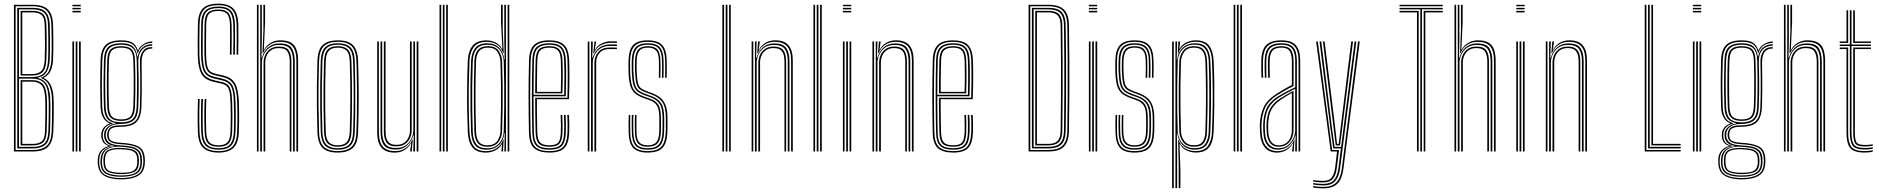

<svg xmlns="http://www.w3.org/2000/svg" viewBox="-20 -826 10249 1047"><path d="M56 0V-800H158.2Q192.2 -800 216.9 -790.2Q241.5 -780.5 255.1 -755.5Q268.8 -730.5 269.5 -684.5Q270.5 -649 270.8 -615Q271 -581 270.8 -551.1Q270.5 -521.2 269.2 -498.2Q267.5 -466.8 257 -441.5Q246.5 -416.2 218.8 -402.5V-400.8Q243.8 -388.2 256.2 -363Q268.8 -337.8 271.5 -301.2Q272.5 -288.2 272.9 -266.2Q273.2 -244.2 273.1 -217.5Q273 -190.8 272.4 -163.2Q271.8 -135.8 270.8 -111.8Q269 -68.5 255.6 -44.1Q242.2 -19.8 218.1 -9.9Q194 0 160 0ZM65.2 -8.2H160Q206.2 -8.2 232.6 -29.4Q259 -50.5 261.8 -111.8Q263 -139 263.6 -176.2Q264.2 -213.5 264 -247.8Q263.8 -282 262.2 -300.8Q259.2 -339.2 246.4 -364Q233.5 -388.8 204.5 -400.2V-402.8Q236 -414.8 247.1 -440.1Q258.2 -465.5 260 -498.5Q261.5 -520.8 261.8 -549.6Q262 -578.5 261.6 -612.6Q261.2 -646.8 260.5 -684.2Q259.8 -726.8 247.6 -750Q235.5 -773.2 212.9 -782.5Q190.2 -791.8 158.2 -791.8H65.2ZM74.2 -16.8V-783.2H158.2Q188.2 -783.2 208.6 -774.8Q229 -766.2 239.9 -744.8Q250.8 -723.2 251.5 -684.5Q252.5 -639.8 252.6 -605.9Q252.8 -572 252.4 -546Q252 -520 251 -498.5Q249.2 -462.8 235.8 -436.5Q222.2 -410.2 185.8 -402.5V-401Q219.5 -392.2 234.6 -367.8Q249.8 -343.2 253.2 -300.2Q254.5 -283.2 254.8 -249.8Q255 -216.2 254.5 -178.8Q254 -141.2 252.8 -112.2Q250.8 -56 227.1 -36.4Q203.5 -16.8 160 -16.8ZM83.5 -405.8H155.5Q194.5 -405.8 216.8 -424.6Q239 -443.5 242 -498.8Q243 -520 243.4 -547.1Q243.8 -574.2 243.5 -608.4Q243.2 -642.5 242.2 -684.5Q241.2 -739.2 219.5 -757.1Q197.8 -775 158.2 -775H83.5ZM92.5 -414V-766.8H158.2Q192.8 -766.8 212.5 -751.1Q232.2 -735.5 233.2 -684.2Q234.2 -640.5 234.4 -606.4Q234.5 -572.2 234.2 -545.9Q234 -519.5 232.8 -499Q230.2 -448.5 210.6 -431.2Q191 -414 155.5 -414ZM101.5 -422.2H155.2Q186.2 -422.2 203.8 -437.4Q221.2 -452.5 223.8 -499Q225.2 -530.5 225.4 -577.4Q225.5 -624.2 224 -684.2Q223 -731.8 205.5 -745.1Q188 -758.5 158.2 -758.5H101.5ZM83.5 -25H160Q200.2 -25 221.1 -43.1Q242 -61.2 243.8 -112Q244.8 -139.5 245.4 -176.6Q246 -213.8 245.9 -247.9Q245.8 -282 244 -299.8Q239.8 -356.8 217.4 -377Q195 -397.2 155.8 -397.2H83.5ZM92.5 -33.2V-389H155.8Q188.5 -389 209.6 -371.8Q230.8 -354.5 235 -299.2Q236.5 -281.5 236.6 -248.5Q236.8 -215.5 236.1 -178.6Q235.5 -141.8 234.5 -112Q233 -64 213.8 -48.6Q194.5 -33.2 160 -33.2ZM101.5 -41.5H160Q190.5 -41.5 207.4 -54.9Q224.2 -68.2 225.5 -111.8Q227 -158.2 227.4 -195.2Q227.8 -232.2 227.4 -258.5Q227 -284.8 226 -298.5Q221.8 -349.5 203.5 -365Q185.2 -380.5 155.8 -380.5H101.5Z M374.8 -791.8V-800H420.2V-791.8ZM374.8 -758.5V-766.8H420.2V-758.5ZM374.8 -775V-783.2H420.2V-775ZM411 0V-600H420.2V0ZM374.8 0V-600H383.8V0ZM392.8 0V-600H402V0Z M640.5 152.2Q583.2 152.2 549.1 132.6Q515 113 513.2 61.8Q513 55.8 513 51.1Q513 46.5 513.2 42Q514.5 13.5 531.5 -5.4Q548.5 -24.2 571.8 -28.8V-30.8Q548.2 -39.5 540.8 -53.6Q533.2 -67.8 532.5 -82Q532.5 -86 532.5 -88.4Q532.5 -90.8 532.5 -94.5Q533.5 -113.8 544.8 -129Q556 -144.2 577 -151.5V-154.2Q555 -163.5 542.4 -185Q529.8 -206.5 528.5 -243.5Q527.5 -276.8 527 -306Q526.5 -335.2 526.5 -364.1Q526.5 -393 527 -425.4Q527.5 -457.8 528.5 -497Q530.2 -555.2 556 -580.6Q581.8 -606 640.5 -606Q683 -606 703 -592.8Q723 -579.5 731.2 -552.2H733.2Q739.8 -567.5 752.8 -578.2Q765.8 -589 781.1 -594.6Q796.5 -600.2 810.2 -600V-592Q777 -591.5 757.1 -574.5Q737.2 -557.5 732 -535.8H730Q724 -568 704.5 -583Q685 -598 640.5 -598Q585.2 -598 562.2 -574.2Q539.2 -550.5 537.8 -497.2Q536.5 -451.2 535.9 -412.6Q535.2 -374 535.5 -334Q535.8 -294 537.5 -243.2Q539 -203.5 553.2 -181.9Q567.5 -160.2 594 -154.5V-151.5Q567.5 -145.5 554.6 -130.1Q541.8 -114.8 540.8 -94.5Q540.5 -91.8 540.5 -88.9Q540.5 -86 540.8 -82Q541.2 -65.5 550.9 -51.1Q560.5 -36.8 589 -30.5V-28.8Q560.8 -24.5 541.9 -7.1Q523 10.2 521.2 42Q521 47.5 520.9 51.2Q520.8 55 521 62Q522.8 111 554.8 128Q586.8 145 640.5 145Q694.5 145 726.8 128Q759 111 761.5 61.8Q761.8 55.5 761.8 51.4Q761.8 47.2 761.2 41.5Q759.2 -7.8 727.6 -22.4Q696 -37 641.5 -39.5Q613 -40.8 596.6 -46.1Q580.2 -51.5 573.1 -60.6Q566 -69.8 564.8 -82Q564.2 -86 564.1 -88.6Q564 -91.2 564.2 -94.5Q566.2 -118.2 581.4 -130.6Q596.5 -143 640.5 -142.8Q689.5 -142.5 715 -163.9Q740.5 -185.2 742.8 -242Q744.2 -286.2 744.6 -323.1Q745 -360 744.6 -399.5Q744.2 -439 743.2 -491.8Q743 -524.8 759 -547.2Q775 -569.8 810.2 -569.2V-561.2Q780 -561.5 765.8 -542Q751.5 -522.5 752 -481.5Q752.8 -437.5 753 -400Q753.2 -362.5 753.1 -324.8Q753 -287 751.2 -243Q748.8 -184.2 723.2 -159.8Q697.8 -135.2 640.5 -134.8Q611 -134.8 596.9 -129.6Q582.8 -124.5 578.1 -115.2Q573.5 -106 572.8 -93.2Q572.5 -91.2 572.6 -88.9Q572.8 -86.5 573 -83.8Q574 -71.8 580.5 -64.1Q587 -56.5 601.6 -52.5Q616.2 -48.5 641.5 -47.2Q701.5 -44.2 734.5 -27.5Q767.5 -10.8 769.8 42Q770.2 49 770.2 52.1Q770.2 55.2 769.8 61.8Q767.8 112.2 733.9 132.2Q700 152.2 640.5 152.2ZM640.5 130.8Q672.2 130.8 695.5 125.1Q718.8 119.5 731.8 104.8Q744.8 90 745.5 62Q745.8 55.8 745.6 51.9Q745.5 48 745 42Q744 13.5 731 -0.1Q718 -13.8 695.2 -18.8Q672.5 -23.8 641.8 -25.8Q592.2 -28.8 566 -13Q539.8 2.8 536.8 41.8Q536.2 47.2 536 51.6Q535.8 56 536 62.2Q537.8 105 566.1 117.9Q594.5 130.8 640.5 130.8ZM640.5 123.5Q598.2 123.5 572.1 112.6Q546 101.8 544.2 62.2Q544 57.5 544 52.2Q544 47 544.2 41.2Q546.2 1.8 573.1 -9.8Q600 -21.2 642.2 -19.2Q669.8 -18 690.8 -14Q711.8 -10 724.1 2.5Q736.5 15 737.2 42Q737.8 48.8 737.6 52.8Q737.5 56.8 737.2 62.5Q736 102 709.4 112.8Q682.8 123.5 640.5 123.5ZM640.5 116.2Q665.2 116.2 684.8 113Q704.2 109.8 715.9 98.2Q727.5 86.8 728.5 62.5Q728.8 56.5 728.6 52.1Q728.5 47.8 728.2 42Q727.5 17.5 716.1 6.6Q704.8 -4.2 685.5 -7.5Q666.2 -10.8 641.5 -12Q602.2 -14 577.9 -4Q553.5 6 552.5 42Q552.2 46.5 552.2 52.1Q552.2 57.8 552.5 62.5Q554.2 98.8 578.5 107.5Q602.8 116.2 640.5 116.2ZM640.5 138Q589.8 138 559.8 123.1Q529.8 108.2 528 62Q527.8 55.8 528 51.4Q528.2 47 528.5 42Q530.5 9.8 549.4 -7.5Q568.2 -24.8 604.2 -28.2V-30.2Q572 -36 560.6 -50Q549.2 -64 548 -82Q547.8 -86 547.8 -88.4Q547.8 -90.8 547.8 -94.5Q547.8 -115.8 565.5 -132.1Q583.2 -148.5 611.5 -152.8V-154.8Q578.5 -160.2 563.2 -181Q548 -201.8 546.8 -243.8Q545.2 -282.8 544.8 -321.5Q544.2 -360.2 544.8 -403.1Q545.2 -446 546.8 -496.8Q548.2 -550 570.9 -570.1Q593.5 -590.2 640.5 -590.2Q684.8 -590.2 704.2 -573.2Q723.8 -556.2 728.8 -517.2H730.8Q734.8 -538.2 745.1 -553.2Q755.5 -568.2 772.1 -576.5Q788.8 -584.8 810.2 -585V-577Q774 -576.8 753.5 -553Q733 -529.2 734.2 -487.8Q735.5 -439.8 736 -399.8Q736.5 -359.8 736.1 -322.1Q735.8 -284.5 734.2 -244.2Q732 -189.5 708.5 -169.8Q685 -150 640.5 -150Q611.5 -150.2 593.4 -142.9Q575.2 -135.5 566.6 -123.1Q558 -110.8 556.8 -95.8Q556.5 -91.8 556.4 -88.9Q556.2 -86 556.8 -82Q558.5 -61.8 576 -48.4Q593.5 -35 641.5 -33Q675.8 -31.5 700.5 -25.5Q725.2 -19.5 739.1 -3.9Q753 11.8 754 42Q754.2 47.8 754.4 51.2Q754.5 54.8 754 62Q752.2 107.5 721.8 122.8Q691.2 138 640.5 138ZM640.5 -159Q683.5 -159 703.5 -177.5Q723.5 -196 725.2 -244.2Q726.5 -280 727 -320.1Q727.5 -360.2 727.2 -404.5Q727 -448.8 725.5 -496.5Q724 -544.5 703.4 -563.4Q682.8 -582.2 640.5 -582.2Q596.5 -582.2 577 -563.4Q557.5 -544.5 555.8 -496.2Q553.5 -426.8 553.6 -365.1Q553.8 -303.5 555.8 -244.2Q557.8 -197 577.2 -178Q596.8 -159 640.5 -159ZM640.5 -166.8Q603.2 -166.8 584.9 -182.9Q566.5 -199 564.8 -244.2Q562.8 -301.5 562.8 -367.5Q562.8 -433.5 564.8 -496.2Q566.2 -541.5 584.1 -557.9Q602 -574.2 640.5 -574.2Q680.5 -574.2 697.6 -557.5Q714.8 -540.8 716.2 -496.2Q717.8 -451 718.1 -407.2Q718.5 -363.5 718 -322.8Q717.5 -282 716 -244.8Q714.5 -200 696.9 -183.4Q679.2 -166.8 640.5 -166.8ZM640.5 -174.8Q675.5 -174.8 690.4 -189.8Q705.2 -204.8 707 -245Q708.5 -281.5 709 -323.8Q709.5 -366 709.1 -410.1Q708.8 -454.2 707.2 -496Q705.8 -537.2 690.6 -551.8Q675.5 -566.2 640.5 -566.2Q606.5 -566.2 591 -551.8Q575.5 -537.2 574 -495.8Q572 -434.2 572 -368.9Q572 -303.5 574 -244.8Q575.5 -203.5 591.4 -189.1Q607.2 -174.8 640.5 -174.8Z M1172.2 6Q1117.2 6 1089 -19.1Q1060.8 -44.2 1059 -108.5Q1058 -140.5 1057.8 -169.6Q1057.5 -198.8 1058 -227.4Q1058.5 -256 1059.8 -286.2H1068.8Q1067.8 -256.5 1067.1 -229.1Q1066.5 -201.8 1066.8 -172.6Q1067 -143.5 1068 -108.8Q1070 -49 1095.4 -25.5Q1120.8 -2 1172.2 -2Q1222.8 -2 1247.2 -26.2Q1271.8 -50.5 1273.2 -108.8Q1274.2 -136.8 1274.6 -158.8Q1275 -180.8 1274.8 -205.2Q1274.5 -229.8 1273.5 -265.2Q1271.8 -334.5 1254.9 -364.9Q1238 -395.2 1196.2 -405.2L1152.2 -415.8Q1132 -420.8 1119.8 -430.4Q1107.5 -440 1101.5 -463.1Q1095.5 -486.2 1094.5 -531.2Q1094 -560 1094.6 -605.6Q1095.2 -651.2 1095.5 -691.8Q1095.8 -739.2 1113.5 -756.8Q1131.2 -774.2 1171.2 -774.2Q1209 -774.2 1225.2 -755.6Q1241.5 -737 1243 -690.8Q1243.8 -665.5 1243.6 -621.5Q1243.5 -577.5 1242.8 -528.2H1233.5Q1234.5 -578.8 1234.6 -622Q1234.8 -665.2 1234 -690.5Q1232.8 -733.8 1218.4 -750Q1204 -766.2 1171.2 -766.2Q1134 -766.2 1119.5 -750Q1105 -733.8 1104.5 -691.5Q1104.2 -645.5 1103.6 -604Q1103 -562.5 1103.8 -531.5Q1104.8 -489.8 1109.5 -468.2Q1114.2 -446.8 1125 -437.8Q1135.8 -428.8 1154.2 -424.2L1198.5 -414Q1245 -403 1262.9 -369.1Q1280.8 -335.2 1282.8 -265.5Q1283.5 -235.8 1283.8 -213.1Q1284 -190.5 1283.9 -166.5Q1283.8 -142.5 1282.5 -108.2Q1280.5 -45 1253.1 -19.5Q1225.8 6 1172.2 6ZM1172.2 -9.8Q1125.2 -9.8 1102 -31.4Q1078.8 -53 1077.2 -108.8Q1076.2 -141.8 1076 -171.4Q1075.8 -201 1076.2 -229.4Q1076.8 -257.8 1077.8 -286.2H1087Q1086 -259 1085.4 -232.5Q1084.8 -206 1085 -176.2Q1085.2 -146.5 1086.2 -109Q1088 -58.8 1107.9 -38.2Q1127.8 -17.8 1172.2 -17.8Q1215.5 -17.8 1234.5 -38.8Q1253.5 -59.8 1255.2 -109.2Q1256.2 -138.5 1256.5 -160.4Q1256.8 -182.2 1256.5 -206.1Q1256.2 -230 1255.2 -264.5Q1254.2 -309.2 1247.8 -334Q1241.2 -358.8 1227.8 -370.5Q1214.2 -382.2 1192 -387.5L1147.8 -398Q1121.2 -404.2 1106 -417.8Q1090.8 -431.2 1084.1 -458.1Q1077.5 -485 1076.5 -530.8Q1076 -550 1076.1 -579.1Q1076.2 -608.2 1076.6 -638.8Q1077 -669.2 1077.2 -692.2Q1077.5 -747.8 1100.5 -769Q1123.5 -790.2 1171.2 -790.2Q1217.8 -790.2 1238.6 -768Q1259.5 -745.8 1261.2 -691.2Q1262 -666.8 1261.9 -622.1Q1261.8 -577.5 1260.8 -528.2H1251.8Q1252.8 -575.8 1252.9 -620.8Q1253 -665.8 1252.2 -691Q1250.5 -741 1232.2 -761.6Q1214 -782.2 1171.2 -782.2Q1126 -782.2 1106.4 -762.4Q1086.8 -742.5 1086.2 -692Q1086 -654.8 1085.4 -608.5Q1084.8 -562.2 1085.5 -531Q1086.5 -485 1092.9 -460Q1099.2 -435 1113 -423.6Q1126.8 -412.2 1149.8 -406.8L1194 -396.5Q1233.5 -387 1248.1 -358.6Q1262.8 -330.2 1264.5 -265Q1265.2 -234 1265.5 -210.5Q1265.8 -187 1265.5 -163.6Q1265.2 -140.2 1264.2 -108.8Q1262.5 -55.2 1241.1 -32.5Q1219.8 -9.8 1172.2 -9.8ZM1172.2 -25.8Q1132 -25.8 1114.4 -44.2Q1096.8 -62.8 1095.5 -109.5Q1094.5 -144.5 1094.2 -173.4Q1094 -202.2 1094.5 -229.5Q1095 -256.8 1096 -286.2H1105Q1104 -255.5 1103.5 -228.5Q1103 -201.5 1103.2 -173.1Q1103.5 -144.8 1104.5 -109.8Q1105.8 -67.2 1121 -50.5Q1136.2 -33.8 1172.2 -33.8Q1206.2 -33.8 1221 -50.6Q1235.8 -67.5 1237 -110Q1238 -140.2 1238.2 -161.9Q1238.5 -183.5 1238.4 -206.5Q1238.2 -229.5 1237.2 -264.2Q1236.2 -306 1231 -327.2Q1225.8 -348.5 1215.4 -357.2Q1205 -366 1187.8 -370L1143.2 -380.2Q1112.8 -387.5 1094.5 -403.5Q1076.2 -419.5 1067.9 -449.9Q1059.5 -480.2 1058.2 -530.2Q1057.5 -563 1058.1 -607.8Q1058.8 -652.5 1059.2 -693Q1059.8 -751.2 1084.8 -778.6Q1109.8 -806 1171.2 -806Q1224.8 -806 1251.1 -780.5Q1277.5 -755 1279.5 -692Q1280 -668.8 1280 -623.8Q1280 -578.8 1279 -528.2H1270Q1271 -577 1271 -621.9Q1271 -666.8 1270.2 -691.5Q1268.8 -750.5 1244.8 -774.2Q1220.8 -798 1171.2 -798Q1116 -798 1092.5 -773.8Q1069 -749.5 1068.2 -692.5Q1068 -649 1067.2 -607Q1066.5 -565 1067.2 -530.2Q1068.5 -482.2 1076.1 -453.8Q1083.8 -425.2 1100.5 -410.6Q1117.2 -396 1145.5 -389L1190 -378.8Q1209.2 -374.2 1221.2 -364.4Q1233.2 -354.5 1239.2 -331.5Q1245.2 -308.5 1246.2 -264.2Q1247 -231.8 1247.2 -208.9Q1247.5 -186 1247.2 -163.6Q1247 -141.2 1246 -109.8Q1244.5 -63.8 1227.8 -44.8Q1211 -25.8 1172.2 -25.8Z M1596.2 0V-492.8Q1596.2 -526.8 1588.5 -550.1Q1580.8 -573.5 1561.2 -585.6Q1541.8 -597.8 1506.8 -597.8Q1474.8 -597.8 1450.6 -581.6Q1426.5 -565.5 1414.2 -535.8H1411.5L1416.2 -660.8V-800H1425.5V-705L1418.8 -555H1420.5Q1432.8 -578.5 1456.1 -592.4Q1479.5 -606.2 1508.8 -606.2Q1546.5 -606.2 1567.5 -593.1Q1588.5 -580 1597 -555Q1605.5 -530 1605.5 -494V0ZM1381 0V-800H1390V0ZM1417.2 0V-485.2Q1417.2 -505.8 1426 -525.8Q1434.8 -545.8 1453.2 -558.9Q1471.8 -572 1501.2 -572Q1541 -572 1555 -550.9Q1569 -529.8 1569 -490.5V0H1560V-490Q1560 -524.2 1548 -544Q1536 -563.8 1500.2 -563.8Q1474.5 -563.8 1458.2 -552.1Q1442 -540.5 1434.2 -522.6Q1426.5 -504.8 1426.5 -485.5V0ZM1399 0V-800H1407.8V-605.2L1405.8 -512.2H1408.5Q1418 -547.2 1442.9 -568.4Q1467.8 -589.5 1505 -589.2Q1554.8 -589.2 1571 -563.2Q1587.2 -537.2 1587.2 -492.5V0H1578V-491.8Q1578 -534.8 1562.4 -557.9Q1546.8 -581 1502.5 -581Q1470.2 -581 1449.4 -565.5Q1428.5 -550 1418.4 -527.6Q1408.2 -505.2 1408.2 -484.5V0Z M1821.8 6Q1764.5 6 1738.6 -20.2Q1712.8 -46.5 1711 -105.5Q1708.8 -172.2 1708 -235.8Q1707.2 -299.2 1708 -363.2Q1708.8 -427.2 1711 -494.8Q1713.2 -557.2 1740.9 -581.6Q1768.5 -606 1821.8 -606Q1879.8 -606 1905.1 -579.5Q1930.5 -553 1932.8 -493.8Q1936 -394.2 1936.1 -300Q1936.2 -205.8 1932.8 -104.8Q1930.5 -42.8 1903 -18.4Q1875.5 6 1821.8 6ZM1821.8 -2Q1869.5 -2 1895.5 -23.9Q1921.5 -45.8 1923.5 -104.8Q1927 -206 1927 -298.9Q1927 -391.8 1923.5 -493.2Q1922 -547.5 1899 -572.8Q1876 -598 1821.8 -598Q1771 -598 1746.4 -574.2Q1721.8 -550.5 1719.8 -492.2Q1717.8 -432.2 1717 -369.8Q1716.2 -307.2 1717 -241.4Q1717.8 -175.5 1720 -105Q1721.8 -46.5 1747.5 -24.2Q1773.2 -2 1821.8 -2ZM1821.8 -9.8Q1774 -9.8 1752.4 -32.6Q1730.8 -55.5 1729 -107.5Q1727 -167.2 1726.2 -230.9Q1725.5 -294.5 1726.1 -360.2Q1726.8 -426 1729 -492.5Q1730.8 -546.5 1753.2 -568.4Q1775.8 -590.2 1821.8 -590.2Q1866.5 -590.2 1889.6 -569.1Q1912.8 -548 1914.5 -494.2Q1916.5 -429.5 1917.2 -366.1Q1918 -302.8 1917.4 -238.5Q1916.8 -174.2 1914.5 -107Q1913 -53.5 1890.5 -31.6Q1868 -9.8 1821.8 -9.8ZM1821.8 -17.8Q1863.2 -17.8 1883.6 -37.8Q1904 -57.8 1905.5 -107.2Q1908.5 -195.2 1908.8 -292.2Q1909 -389.2 1905.5 -492Q1904 -542.2 1883.5 -562.2Q1863 -582.2 1821.8 -582.2Q1780.2 -582.2 1760 -562Q1739.8 -541.8 1738 -492.2Q1736.2 -434 1735.4 -371.5Q1734.5 -309 1735.1 -242.9Q1735.8 -176.8 1738 -107.2Q1739.8 -56.8 1760.6 -37.2Q1781.5 -17.8 1821.8 -17.8ZM1821.8 -25.8Q1786.5 -25.8 1767.5 -43.2Q1748.5 -60.8 1747 -107.5Q1745 -172.5 1744.2 -235.6Q1743.5 -298.8 1744.2 -362.4Q1745 -426 1747 -491.8Q1748.5 -536.8 1766.5 -555.5Q1784.5 -574.2 1821.8 -574.2Q1857.2 -574.2 1876.1 -556.6Q1895 -539 1896.5 -492Q1899.5 -397.2 1899.6 -300.5Q1899.8 -203.8 1896.5 -107.8Q1895 -62.2 1876.8 -44Q1858.5 -25.8 1821.8 -25.8ZM1821.8 -33.8Q1855.2 -33.8 1870.6 -51Q1886 -68.2 1887.2 -108Q1890.2 -199 1890.5 -293.6Q1890.8 -388.2 1887.2 -491.8Q1886 -534 1869.8 -550.1Q1853.5 -566.2 1821.8 -566.2Q1788.2 -566.2 1772.9 -548.8Q1757.5 -531.2 1756.2 -491.2Q1754.2 -426.5 1753.5 -364.4Q1752.8 -302.2 1753.5 -239.1Q1754.2 -176 1756.2 -107.8Q1757.5 -65.8 1773.9 -49.8Q1790.2 -33.8 1821.8 -33.8Z M2133.5 6.2Q2109 6.2 2091.9 0.1Q2074.8 -6 2064 -16.8Q2053.2 -27.5 2047.2 -41.8Q2041.2 -56 2039.1 -72.4Q2037 -88.8 2037 -106V-600H2046V-107.2Q2046 -86.8 2049.4 -67.8Q2052.8 -48.8 2062.1 -34Q2071.5 -19.2 2089.2 -10.8Q2107 -2.2 2135.5 -2.2Q2167.8 -2.2 2191.8 -18.6Q2215.8 -35 2228.2 -64.2H2231.2L2225.8 -9.2V0H2216.5V-5.2L2223 -45H2221Q2208.2 -21.2 2185.5 -7.5Q2162.8 6.2 2133.5 6.2ZM2252.2 0V-600H2261.5V0ZM2141 -28Q2119.8 -28 2106.4 -34.2Q2093 -40.5 2085.9 -51.6Q2078.8 -62.8 2076 -77.6Q2073.2 -92.5 2073.2 -109.5V-600H2082.5V-110Q2082.5 -88.5 2087.1 -71.9Q2091.8 -55.2 2104.5 -45.8Q2117.2 -36.2 2142 -36.2Q2167.8 -36.2 2184 -47.9Q2200.2 -59.5 2207.9 -77.5Q2215.5 -95.5 2215.5 -114.5V-600H2225V-114.8Q2225 -94.2 2216.2 -74.1Q2207.5 -54 2189 -41Q2170.5 -28 2141 -28ZM2137.2 -10.8Q2091 -10.8 2073 -35.2Q2055 -59.8 2055 -107.5V-600H2064.2V-108.2Q2064.2 -65 2080.4 -42Q2096.5 -19 2139.8 -19Q2172.2 -19 2193.1 -34.2Q2214 -49.5 2224 -71.9Q2234 -94.2 2234 -115.5V-600H2243.2V0H2234V-22.2L2236.8 -87.8H2233.8Q2225.5 -56.5 2200.6 -33.5Q2175.8 -10.5 2137.2 -10.8Z M2413 0V-800H2422.2V0ZM2376.8 0V-800H2385.8V0ZM2394.8 0V-800H2404V0Z M2757.2 0H2748.2V-800H2757.2ZM2739 0H2730.5L2732.2 -100.2H2730Q2726.2 -59.2 2700.2 -34.5Q2674.2 -9.8 2632.2 -9.8Q2590.2 -9.8 2570.5 -34.5Q2550.8 -59.2 2548.8 -107.5Q2546.5 -170 2545.6 -232.2Q2544.8 -294.5 2545.5 -359Q2546.2 -423.5 2548.8 -492.5Q2550.8 -536.8 2571 -563.4Q2591.2 -590 2637.5 -590Q2677.8 -590 2701.8 -565.5Q2725.8 -541 2729.5 -502H2731.8L2730 -609.8V-800H2739ZM2635.8 -17.5Q2667.2 -17.5 2687.1 -31.5Q2707 -45.5 2716.6 -66.6Q2726.2 -87.8 2726.8 -109.8Q2728.8 -174.5 2729.5 -238Q2730.2 -301.5 2729.6 -364.5Q2729 -427.5 2726.8 -490.5Q2726 -512 2717.1 -533.1Q2708.2 -554.2 2689.2 -568.1Q2670.2 -582 2638.8 -582Q2596.5 -582 2577.9 -557.6Q2559.2 -533.2 2558 -492.5Q2555.8 -423 2555 -361Q2554.2 -299 2555 -237.4Q2555.8 -175.8 2558 -107.2Q2559.2 -65.5 2576.5 -41.5Q2593.8 -17.5 2635.8 -17.5ZM2637.5 -25.8Q2600.2 -25.8 2584.1 -47.5Q2568 -69.2 2566.8 -107.8Q2564.8 -177.2 2564.1 -241.6Q2563.5 -306 2564.2 -368.1Q2565 -430.2 2566.8 -492.5Q2568 -531.2 2585.6 -552.8Q2603.2 -574.2 2640 -574.2Q2683 -574.2 2700.1 -547.6Q2717.2 -521 2718 -490.8Q2720.2 -427.5 2721 -365.5Q2721.8 -303.5 2721 -240.1Q2720.2 -176.8 2718 -110Q2717.2 -77.8 2698.2 -51.8Q2679.2 -25.8 2637.5 -25.8ZM2637.8 -33.8Q2675.2 -33.8 2691.6 -57.2Q2708 -80.8 2709 -110Q2711.2 -177.5 2711.9 -241.4Q2712.5 -305.2 2711.8 -367.2Q2711 -429.2 2709 -490.5Q2708 -518.8 2693 -542.5Q2678 -566.2 2640.2 -566.2Q2607.5 -566.2 2592.2 -546.4Q2577 -526.5 2576 -492Q2572.8 -396.8 2572.8 -303.6Q2572.8 -210.5 2576 -108Q2577 -72.8 2591.1 -53.2Q2605.2 -33.8 2637.8 -33.8ZM2629 6.2Q2579.2 6.2 2556.2 -22.6Q2533.2 -51.5 2530.8 -107.2Q2528.5 -168.8 2527.5 -231.4Q2526.5 -294 2527.4 -359Q2528.2 -424 2530.8 -492.2Q2533 -547.5 2557.2 -576.6Q2581.5 -605.8 2632.2 -605.8Q2659.5 -605.8 2682.5 -594.2Q2705.5 -582.8 2717.2 -559.8H2719.5L2712 -706V-800H2721.5V-664.5L2726.8 -537.8H2723.2Q2713 -568 2689.5 -582.9Q2666 -597.8 2634.5 -597.8Q2583.8 -597.8 2562.8 -568.1Q2541.8 -538.5 2540 -492.8Q2537.5 -427.2 2536.5 -364.1Q2535.5 -301 2536.4 -237.4Q2537.2 -173.8 2540 -107.2Q2542 -57.5 2562.4 -29.6Q2582.8 -1.8 2630.5 -1.8Q2665.8 -1.8 2690.8 -19.8Q2715.8 -37.8 2724.2 -65.5H2726.5L2723 0H2714.5L2714.8 -5.8L2717.5 -38.5H2715.8Q2704 -17.8 2681 -5.8Q2658 6.2 2629 6.2Z M2976.5 6Q2919.8 6 2892.9 -18Q2866 -42 2864.5 -101.2Q2863.5 -146.5 2862.9 -196.4Q2862.2 -246.2 2862.2 -297.8Q2862.2 -349.2 2862.9 -400Q2863.5 -450.8 2864.8 -497.5Q2866.2 -554 2891.5 -580Q2916.8 -606 2976 -606Q3029.2 -606 3055.2 -582Q3081.2 -558 3083.5 -498.8Q3084.2 -485.5 3084.6 -464.1Q3085 -442.8 3085.1 -414.9Q3085.2 -387 3084.6 -354.1Q3084 -321.2 3082.8 -285.2H2907.8Q2907.8 -251.5 2908 -221.1Q2908.2 -190.8 2908.8 -162Q2909.2 -133.2 2910 -103.8Q2911 -64.5 2925.1 -49.1Q2939.2 -33.8 2976.5 -33.8Q3010.8 -33.8 3023.6 -48Q3036.5 -62.2 3038.2 -103.5Q3039 -121 3038.8 -146Q3038.5 -171 3037.2 -199.2H3046.2Q3047.5 -170 3047.8 -145.6Q3048 -121.2 3047.2 -103Q3045.5 -58 3030 -41.9Q3014.5 -25.8 2976.5 -25.8Q2935 -25.8 2918.4 -42.8Q2901.8 -59.8 2900.8 -103Q2900.2 -129 2899.6 -161.1Q2899 -193.2 2898.8 -227.5Q2898.5 -261.8 2898.5 -293.2H3074Q3075.2 -328.2 3075.6 -359.8Q3076 -391.2 3075.9 -417.9Q3075.8 -444.5 3075.4 -465Q3075 -485.5 3074.5 -498.8Q3072.2 -556.2 3047.2 -577.1Q3022.2 -598 2976 -598Q2920.2 -598 2897.8 -573.5Q2875.2 -549 2873.8 -497Q2872.5 -450 2871.9 -399.6Q2871.2 -349.2 2871.2 -298.1Q2871.2 -247 2871.9 -197.2Q2872.5 -147.5 2873.5 -101.8Q2875 -46.2 2899.4 -24.1Q2923.8 -2 2976.5 -2Q3028 -2 3050 -24Q3072 -46 3074.5 -101.8Q3075 -113 3075.1 -128.6Q3075.2 -144.2 3074.9 -162.4Q3074.5 -180.5 3073.5 -199.2H3082.8Q3084 -173.8 3084.4 -147.6Q3084.8 -121.5 3083.8 -101.2Q3081.2 -42.5 3057 -18.2Q3032.8 6 2976.5 6ZM2976.5 -9.8Q2926.5 -9.8 2905.2 -30.5Q2884 -51.2 2882.8 -102Q2881.5 -149.8 2881 -200.9Q2880.5 -252 2880.5 -303.6Q2880.5 -355.2 2881.1 -404.2Q2881.8 -453.2 2882.8 -496.2Q2884 -548.5 2906.1 -569.4Q2928.2 -590.2 2976 -590.2Q3020 -590.2 3041.6 -570.4Q3063.2 -550.5 3065.5 -497.8Q3066.2 -483.8 3066.8 -455.2Q3067.2 -426.8 3067 -387.2Q3066.8 -347.8 3065 -301.2H2889.5Q2889.5 -244 2890 -199.4Q2890.5 -154.8 2891.5 -102.8Q2892.2 -56.5 2910.8 -37.1Q2929.2 -17.8 2976.5 -17.8Q3019.5 -17.8 3036.9 -36Q3054.2 -54.2 3056.2 -102.5Q3057 -120 3056.9 -145.2Q3056.8 -170.5 3055.2 -199.2H3064.5Q3065.8 -172.5 3066 -146.8Q3066.2 -121 3065.5 -102.2Q3063 -49.8 3043.5 -29.8Q3024 -9.8 2976.5 -9.8ZM2889.5 -309H3056.2Q3057.5 -349.8 3057.8 -387.5Q3058 -425.2 3057.5 -454.2Q3057 -483.2 3056.2 -497.2Q3054.5 -545 3035.9 -563.6Q3017.2 -582.2 2976 -582.2Q2932.5 -582.2 2912.8 -563.4Q2893 -544.5 2891.8 -496Q2890.8 -459.5 2890.2 -410Q2889.8 -360.5 2889.5 -309ZM2898.5 -317Q2898.8 -344.8 2898.9 -373.8Q2899 -402.8 2899.6 -433.2Q2900.2 -463.8 2900.8 -495.8Q2902 -539.8 2919 -557Q2936 -574.2 2976 -574.2Q3012.8 -574.2 3029.1 -557.6Q3045.5 -541 3047.2 -497Q3047.8 -484.2 3048.2 -458.2Q3048.8 -432.2 3048.6 -396.2Q3048.5 -360.2 3047 -317ZM2908 -325H3038.2Q3039.5 -363.8 3039.6 -398.2Q3039.8 -432.8 3039.2 -458.5Q3038.8 -484.2 3038.2 -496.8Q3036.5 -537 3022.2 -551.6Q3008 -566.2 2976 -566.2Q2940 -566.2 2925.5 -550.8Q2911 -535.2 2910 -495.5Q2909.5 -468.5 2909 -441.6Q2908.5 -414.8 2908.2 -386.2Q2908 -357.8 2908 -325Z M3203 0V-600H3212.2V-577.8L3209.5 -512.2H3212.5Q3222.2 -545.5 3246.9 -564.8Q3271.5 -584 3309.5 -584Q3318.8 -584 3328 -583.9Q3337.2 -583.8 3344.2 -583.5V-575.2Q3337 -575.5 3327.4 -575.6Q3317.8 -575.8 3308.5 -575.8Q3275 -575.8 3253.8 -561.6Q3232.5 -547.5 3222.5 -526.4Q3212.5 -505.2 3212.5 -484.5V0ZM3185 0V-600H3194V0ZM3221.5 0V-485.2Q3221.5 -516.5 3241.8 -541.6Q3262 -566.8 3305.8 -566.8Q3315.2 -566.8 3325.1 -566.8Q3335 -566.8 3344.2 -566.8V-558.5Q3335 -558.5 3325.1 -558.5Q3315.2 -558.5 3305.8 -558.5Q3266.5 -558.5 3248.8 -536.5Q3231 -514.5 3231 -485.5V0ZM3215.2 -535.8 3221 -590.8V-600H3230.5V-595.5L3223.2 -555H3225Q3236.8 -577.5 3261 -589.1Q3285.2 -600.8 3312.2 -600.8Q3319.2 -600.8 3327 -600.6Q3334.8 -600.5 3344.2 -600.2V-592Q3335.8 -592.2 3328 -592.4Q3320.2 -592.5 3312.8 -592.5Q3280.5 -592.5 3255.6 -579Q3230.8 -565.5 3218.2 -535.8Z M3511.2 6Q3458 6 3433.9 -18.8Q3409.8 -43.5 3408.2 -101.2Q3407.8 -125.2 3407.5 -149.1Q3407.2 -173 3408.5 -199.2H3417Q3416 -173 3416.1 -148Q3416.2 -123 3416.8 -101.8Q3418 -48.2 3440 -25.1Q3462 -2 3511.2 -2Q3563.5 -2 3585.6 -25.6Q3607.8 -49.2 3610 -100.5Q3611 -115 3611.1 -127.8Q3611.2 -140.5 3611.1 -153.5Q3611 -166.5 3611 -181.5Q3611 -239.5 3592.5 -267.6Q3574 -295.8 3534 -310.2L3501 -322.5Q3480 -330 3468 -339.5Q3456 -349 3450.4 -370.2Q3444.8 -391.5 3443 -434.2Q3442.5 -450.2 3442.5 -464.5Q3442.5 -478.8 3443 -496.8Q3444.8 -538.2 3460.6 -556.2Q3476.5 -574.2 3512.5 -574.2Q3548.5 -574.2 3564.4 -556.5Q3580.2 -538.8 3581.2 -497.5Q3581.8 -480.2 3581.9 -456.5Q3582 -432.8 3581 -402H3572.5Q3573.8 -431 3573.5 -454.5Q3573.2 -478 3572.8 -497Q3572 -535 3557.6 -550.6Q3543.2 -566.2 3512.5 -566.2Q3481.2 -566.2 3467.2 -550.1Q3453.2 -534 3452 -496.8Q3451.5 -478.8 3451.4 -466.1Q3451.2 -453.5 3452 -434.2Q3453.5 -396 3458 -376.1Q3462.5 -356.2 3473.2 -346.9Q3484 -337.5 3503.8 -330L3536.2 -318Q3562.2 -308.2 3580.9 -293.1Q3599.5 -278 3609.6 -251.6Q3619.8 -225.2 3619.8 -181.5Q3619.8 -166.5 3619.9 -153.4Q3620 -140.2 3619.9 -127.5Q3619.8 -114.8 3619 -100.2Q3616.5 -46.2 3593 -20.1Q3569.5 6 3511.2 6ZM3511.2 -9.8Q3465 -9.8 3445.8 -32Q3426.5 -54.2 3425.5 -102Q3425 -125.2 3424.6 -147.9Q3424.2 -170.5 3425.5 -199.2H3434.2Q3432.8 -169.5 3433.2 -144.9Q3433.8 -120.2 3434 -102.2Q3435 -57 3452.9 -37.4Q3470.8 -17.8 3511.2 -17.8Q3555.2 -17.8 3572.8 -38.5Q3590.2 -59.2 3592.2 -101Q3593.2 -122.8 3593.1 -140.6Q3593 -158.5 3593 -181.5Q3593 -235.2 3577.2 -259.1Q3561.5 -283 3529 -294.8L3495.5 -306.8Q3469.8 -316.2 3455 -328.5Q3440.2 -340.8 3433.6 -365Q3427 -389.2 3425.2 -434Q3424.5 -454 3424.8 -466.8Q3425 -479.5 3425.2 -497Q3426.5 -545.8 3446.1 -568Q3465.8 -590.2 3512.5 -590.2Q3557.5 -590.2 3577.2 -568.9Q3597 -547.5 3598.2 -498Q3598.8 -477.2 3599 -455Q3599.2 -432.8 3598.2 -402H3589.5Q3590.8 -435 3590.5 -457.4Q3590.2 -479.8 3589.8 -498Q3588.8 -543.2 3570.8 -562.8Q3552.8 -582.2 3512.5 -582.2Q3471 -582.2 3453.1 -562Q3435.2 -541.8 3434.2 -497Q3433.8 -479 3433.6 -466.5Q3433.5 -454 3434.2 -434Q3436 -389 3442.5 -366.2Q3449 -343.5 3462.4 -333.1Q3475.8 -322.8 3498 -314.5L3531.5 -302.2Q3567 -289.5 3584.5 -264Q3602 -238.5 3602 -181.5Q3602 -158.8 3602.1 -140.6Q3602.2 -122.5 3601.2 -100.8Q3598.8 -54.2 3579.2 -32Q3559.8 -9.8 3511.2 -9.8ZM3511.2 -25.8Q3476.5 -25.8 3460 -43.1Q3443.5 -60.5 3442.5 -102.8Q3442.2 -122.8 3441.9 -147.4Q3441.5 -172 3442.8 -199.2H3451.2Q3450.2 -176.2 3450.4 -151.2Q3450.5 -126.2 3451 -103.2Q3451.8 -66 3465.9 -49.9Q3480 -33.8 3511.2 -33.8Q3545.8 -33.8 3559.2 -50.9Q3572.8 -68 3574.5 -101.5Q3575.8 -122.8 3575.5 -140.9Q3575.2 -159 3575.2 -181.5Q3575.2 -230 3562.5 -250Q3549.8 -270 3523.8 -279.2L3489.8 -291.5Q3461 -301.8 3443.4 -316.2Q3425.8 -330.8 3417.2 -358.1Q3408.8 -385.5 3407.5 -433.8Q3406.8 -455 3407 -469.8Q3407.2 -484.5 3407.5 -497.2Q3408.8 -554.5 3432.6 -580.2Q3456.5 -606 3512.5 -606Q3566 -606 3590 -581.2Q3614 -556.5 3615.5 -498.8Q3616 -479.2 3616.2 -453.5Q3616.5 -427.8 3615.2 -402H3606.8Q3607.8 -428.2 3607.6 -452.8Q3607.5 -477.2 3607 -498.2Q3605.5 -551.5 3583.6 -574.8Q3561.8 -598 3512.5 -598Q3461 -598 3439.4 -574Q3417.8 -550 3416.2 -497.2Q3416 -478.2 3415.9 -465.8Q3415.8 -453.2 3416.2 -433.8Q3418 -387.2 3425.5 -361.6Q3433 -336 3449.1 -322.5Q3465.2 -309 3492.5 -299.2L3526.2 -287Q3558.8 -275.5 3571.5 -252.4Q3584.2 -229.2 3584.2 -181.5Q3584.2 -168.5 3584.4 -155.6Q3584.5 -142.8 3584.4 -129.4Q3584.2 -116 3583.5 -101.2Q3581.5 -62.5 3565.5 -44.1Q3549.5 -25.8 3511.2 -25.8Z M3955.8 0V-800H3964.8V0ZM3919.2 0V-800H3928.5V0ZM3937.5 0V-800H3946.8V0Z M4294 0V-492.8Q4294 -513 4290.8 -531.8Q4287.5 -550.5 4278.2 -565.4Q4269 -580.2 4251.2 -589Q4233.5 -597.8 4204.5 -597.8Q4172.2 -597.8 4148.4 -581.6Q4124.5 -565.5 4112 -535.8H4109L4114 -600H4123.2V-595L4117 -555H4118.8Q4131 -578.5 4154.1 -592.4Q4177.2 -606.2 4206.5 -606.2Q4233 -606.2 4250.8 -599.2Q4268.5 -592.2 4279 -580.2Q4289.5 -568.2 4294.8 -553.6Q4300 -539 4301.6 -523.6Q4303.2 -508.2 4303.2 -494V0ZM4078.8 0V-600H4087.8V0ZM4115.2 0V-485.2Q4115.2 -505.8 4123.9 -525.8Q4132.5 -545.8 4151 -558.9Q4169.5 -572 4199 -572Q4220.5 -572 4233.9 -565.6Q4247.2 -559.2 4254.4 -548Q4261.5 -536.8 4264.1 -521.9Q4266.8 -507 4266.8 -490.5V0H4257.8V-490Q4257.8 -509 4253.8 -525.8Q4249.8 -542.5 4237 -553.1Q4224.2 -563.8 4198 -563.8Q4172.2 -563.8 4156.1 -552.1Q4140 -540.5 4132.4 -522.6Q4124.8 -504.8 4124.8 -485.5V0ZM4096.8 0V-600H4106L4103.2 -512.2H4106.2Q4115.5 -546 4140.4 -567.8Q4165.2 -589.5 4202.8 -589.2Q4250.2 -589.2 4267.6 -563.9Q4285 -538.5 4285 -492.5V0H4275.8V-491.8Q4275.8 -534.2 4260.1 -557.6Q4244.5 -581 4200.2 -581Q4167.8 -581 4146.9 -565.8Q4126 -550.5 4116.1 -528.1Q4106.2 -505.8 4106.2 -484.5V0Z M4452 0V-800H4461.2V0ZM4415.8 0V-800H4424.8V0ZM4433.8 0V-800H4443V0Z M4576.5 -791.8V-800H4622V-791.8ZM4576.5 -758.5V-766.8H4622V-758.5ZM4576.5 -775V-783.2H4622V-775ZM4612.8 0V-600H4622V0ZM4576.5 0V-600H4585.5V0ZM4594.5 0V-600H4603.8V0Z M4952.8 0V-492.8Q4952.8 -513 4949.5 -531.8Q4946.2 -550.5 4937 -565.4Q4927.8 -580.2 4910 -589Q4892.2 -597.8 4863.2 -597.8Q4831 -597.8 4807.1 -581.6Q4783.2 -565.5 4770.8 -535.8H4767.8L4772.8 -600H4782V-595L4775.8 -555H4777.5Q4789.8 -578.5 4812.9 -592.4Q4836 -606.2 4865.2 -606.2Q4891.8 -606.2 4909.5 -599.2Q4927.2 -592.2 4937.8 -580.2Q4948.2 -568.2 4953.5 -553.6Q4958.8 -539 4960.4 -523.6Q4962 -508.2 4962 -494V0ZM4737.5 0V-600H4746.5V0ZM4774 0V-485.2Q4774 -505.8 4782.6 -525.8Q4791.2 -545.8 4809.8 -558.9Q4828.2 -572 4857.8 -572Q4879.2 -572 4892.6 -565.6Q4906 -559.2 4913.1 -548Q4920.2 -536.8 4922.9 -521.9Q4925.5 -507 4925.5 -490.5V0H4916.5V-490Q4916.5 -509 4912.5 -525.8Q4908.5 -542.5 4895.8 -553.1Q4883 -563.8 4856.8 -563.8Q4831 -563.8 4814.9 -552.1Q4798.8 -540.5 4791.1 -522.6Q4783.5 -504.8 4783.5 -485.5V0ZM4755.5 0V-600H4764.8L4762 -512.2H4765Q4774.2 -546 4799.1 -567.8Q4824 -589.5 4861.5 -589.2Q4909 -589.2 4926.4 -563.9Q4943.8 -538.5 4943.8 -492.5V0H4934.5V-491.8Q4934.5 -534.2 4918.9 -557.6Q4903.2 -581 4859 -581Q4826.5 -581 4805.6 -565.8Q4784.8 -550.5 4774.9 -528.1Q4765 -505.8 4765 -484.5V0Z M5178.2 6Q5121.5 6 5094.6 -18Q5067.8 -42 5066.2 -101.2Q5065.2 -146.5 5064.6 -196.4Q5064 -246.2 5064 -297.8Q5064 -349.2 5064.6 -400Q5065.2 -450.8 5066.5 -497.5Q5068 -554 5093.2 -580Q5118.5 -606 5177.8 -606Q5231 -606 5257 -582Q5283 -558 5285.2 -498.8Q5286 -485.5 5286.4 -464.1Q5286.8 -442.8 5286.9 -414.9Q5287 -387 5286.4 -354.1Q5285.8 -321.2 5284.5 -285.2H5109.5Q5109.5 -251.5 5109.8 -221.1Q5110 -190.8 5110.5 -162Q5111 -133.2 5111.8 -103.8Q5112.8 -64.5 5126.9 -49.1Q5141 -33.8 5178.2 -33.8Q5212.5 -33.8 5225.4 -48Q5238.2 -62.2 5240 -103.5Q5240.8 -121 5240.5 -146Q5240.2 -171 5239 -199.2H5248Q5249.2 -170 5249.5 -145.6Q5249.8 -121.2 5249 -103Q5247.2 -58 5231.8 -41.9Q5216.2 -25.8 5178.2 -25.8Q5136.8 -25.8 5120.1 -42.8Q5103.5 -59.8 5102.5 -103Q5102 -129 5101.4 -161.1Q5100.8 -193.2 5100.5 -227.5Q5100.2 -261.8 5100.2 -293.2H5275.8Q5277 -328.2 5277.4 -359.8Q5277.8 -391.2 5277.6 -417.9Q5277.5 -444.5 5277.1 -465Q5276.8 -485.5 5276.2 -498.8Q5274 -556.2 5249 -577.1Q5224 -598 5177.8 -598Q5122 -598 5099.5 -573.5Q5077 -549 5075.5 -497Q5074.2 -450 5073.6 -399.6Q5073 -349.2 5073 -298.1Q5073 -247 5073.6 -197.2Q5074.2 -147.5 5075.2 -101.8Q5076.8 -46.2 5101.1 -24.1Q5125.5 -2 5178.2 -2Q5229.8 -2 5251.8 -24Q5273.8 -46 5276.2 -101.8Q5276.8 -113 5276.9 -128.6Q5277 -144.2 5276.6 -162.4Q5276.2 -180.5 5275.2 -199.2H5284.5Q5285.8 -173.8 5286.1 -147.6Q5286.5 -121.5 5285.5 -101.2Q5283 -42.5 5258.8 -18.2Q5234.5 6 5178.2 6ZM5178.2 -9.8Q5128.2 -9.8 5107 -30.5Q5085.8 -51.2 5084.5 -102Q5083.2 -149.8 5082.8 -200.9Q5082.2 -252 5082.2 -303.6Q5082.2 -355.2 5082.9 -404.2Q5083.5 -453.2 5084.5 -496.2Q5085.8 -548.5 5107.9 -569.4Q5130 -590.2 5177.8 -590.2Q5221.8 -590.2 5243.4 -570.4Q5265 -550.5 5267.2 -497.8Q5268 -483.8 5268.5 -455.2Q5269 -426.8 5268.8 -387.2Q5268.5 -347.8 5266.8 -301.2H5091.2Q5091.2 -244 5091.8 -199.4Q5092.2 -154.8 5093.2 -102.8Q5094 -56.5 5112.5 -37.1Q5131 -17.8 5178.2 -17.8Q5221.2 -17.8 5238.6 -36Q5256 -54.2 5258 -102.5Q5258.8 -120 5258.6 -145.2Q5258.5 -170.5 5257 -199.2H5266.2Q5267.5 -172.5 5267.8 -146.8Q5268 -121 5267.2 -102.2Q5264.8 -49.8 5245.2 -29.8Q5225.8 -9.8 5178.2 -9.8ZM5091.2 -309H5258Q5259.2 -349.8 5259.5 -387.5Q5259.8 -425.2 5259.2 -454.2Q5258.8 -483.2 5258 -497.2Q5256.2 -545 5237.6 -563.6Q5219 -582.2 5177.8 -582.2Q5134.2 -582.2 5114.5 -563.4Q5094.8 -544.5 5093.5 -496Q5092.5 -459.5 5092 -410Q5091.5 -360.5 5091.2 -309ZM5100.2 -317Q5100.5 -344.8 5100.6 -373.8Q5100.8 -402.8 5101.4 -433.2Q5102 -463.8 5102.5 -495.8Q5103.8 -539.8 5120.8 -557Q5137.8 -574.2 5177.8 -574.2Q5214.5 -574.2 5230.9 -557.6Q5247.2 -541 5249 -497Q5249.5 -484.2 5250 -458.2Q5250.5 -432.2 5250.4 -396.2Q5250.2 -360.2 5248.8 -317ZM5109.8 -325H5240Q5241.2 -363.8 5241.4 -398.2Q5241.5 -432.8 5241 -458.5Q5240.5 -484.2 5240 -496.8Q5238.2 -537 5224 -551.6Q5209.8 -566.2 5177.8 -566.2Q5141.8 -566.2 5127.2 -550.8Q5112.8 -535.2 5111.8 -495.5Q5111.2 -468.5 5110.8 -441.6Q5110.2 -414.8 5110 -386.2Q5109.8 -357.8 5109.8 -325Z M5589 0V-800H5698Q5732.5 -800 5757.2 -790.1Q5782 -780.2 5795.4 -755.2Q5808.8 -730.2 5809.2 -685Q5810.8 -594.5 5811.2 -504.6Q5811.8 -414.8 5811.4 -319.1Q5811 -223.5 5809.2 -115.2Q5808.8 -70.8 5795.5 -45.5Q5782.2 -20.2 5757.5 -10.1Q5732.8 0 5697.2 0ZM5598.2 -8.2H5697.2Q5721.8 -8.2 5740.8 -13.4Q5759.8 -18.5 5772.9 -30.6Q5786 -42.8 5792.9 -63.5Q5799.8 -84.2 5800.2 -115.2Q5801.8 -211.5 5802.2 -304.2Q5802.8 -397 5802.2 -491Q5801.8 -585 5800.2 -684.8Q5799.5 -727.2 5787.4 -750.5Q5775.2 -773.8 5752.6 -782.8Q5730 -791.8 5698 -791.8H5598.2ZM5607.2 -16.8V-783.2H5698Q5728.2 -783.2 5748.8 -774.9Q5769.2 -766.5 5780 -745Q5790.8 -723.5 5791.2 -684.8Q5792.5 -612.5 5793 -542.5Q5793.5 -472.5 5793.5 -402.6Q5793.5 -332.8 5793 -261.5Q5792.5 -190.2 5791.2 -115.2Q5790.8 -76 5779.6 -54.6Q5768.5 -33.2 5747.8 -25Q5727 -16.8 5697.2 -16.8ZM5616.5 -25H5697.2Q5741.8 -25 5761.6 -46Q5781.5 -67 5782 -115.2Q5783.2 -214.2 5783.8 -307Q5784.2 -399.8 5783.8 -492.8Q5783.2 -585.8 5782 -685Q5781.5 -733.8 5761.8 -754.4Q5742 -775 5698 -775H5616.5ZM5625.5 -33.2V-766.8H5698Q5721.5 -766.8 5738.2 -759.8Q5755 -752.8 5763.9 -735Q5772.8 -717.2 5773 -685Q5774.2 -590.8 5774.6 -499.1Q5775 -407.5 5774.6 -313Q5774.2 -218.5 5773 -115.2Q5772.5 -70.2 5754.6 -51.8Q5736.8 -33.2 5697.2 -33.2ZM5634.5 -41.5H5697.2Q5720.2 -41.5 5734.9 -48.8Q5749.5 -56 5756.5 -72.1Q5763.5 -88.2 5763.8 -115.2Q5765 -198.2 5765.5 -287.9Q5766 -377.5 5765.8 -476.2Q5765.5 -575 5763.8 -685Q5763.2 -727.8 5746.5 -743.1Q5729.8 -758.5 5698 -758.5H5634.5Z M5917.8 -791.8V-800H5963.2V-791.8ZM5917.8 -758.5V-766.8H5963.2V-758.5ZM5917.8 -775V-783.2H5963.2V-775ZM5954 0V-600H5963.2V0ZM5917.8 0V-600H5926.8V0ZM5935.8 0V-600H5945V0Z M6166 6Q6112.8 6 6088.6 -18.8Q6064.5 -43.5 6063 -101.2Q6062.5 -125.2 6062.2 -149.1Q6062 -173 6063.2 -199.2H6071.8Q6070.8 -173 6070.9 -148Q6071 -123 6071.5 -101.8Q6072.8 -48.2 6094.8 -25.1Q6116.8 -2 6166 -2Q6218.2 -2 6240.4 -25.6Q6262.5 -49.2 6264.8 -100.5Q6265.8 -115 6265.9 -127.8Q6266 -140.5 6265.9 -153.5Q6265.8 -166.5 6265.8 -181.5Q6265.8 -239.5 6247.2 -267.6Q6228.8 -295.8 6188.8 -310.2L6155.8 -322.5Q6134.8 -330 6122.8 -339.5Q6110.8 -349 6105.1 -370.2Q6099.5 -391.5 6097.8 -434.2Q6097.2 -450.2 6097.2 -464.5Q6097.2 -478.8 6097.8 -496.8Q6099.5 -538.2 6115.4 -556.2Q6131.2 -574.2 6167.2 -574.2Q6203.2 -574.2 6219.1 -556.5Q6235 -538.8 6236 -497.5Q6236.5 -480.2 6236.6 -456.5Q6236.8 -432.8 6235.8 -402H6227.2Q6228.5 -431 6228.2 -454.5Q6228 -478 6227.5 -497Q6226.8 -535 6212.4 -550.6Q6198 -566.2 6167.2 -566.2Q6136 -566.2 6122 -550.1Q6108 -534 6106.8 -496.8Q6106.2 -478.8 6106.1 -466.1Q6106 -453.5 6106.8 -434.2Q6108.2 -396 6112.8 -376.1Q6117.2 -356.2 6128 -346.9Q6138.8 -337.5 6158.5 -330L6191 -318Q6217 -308.2 6235.6 -293.1Q6254.2 -278 6264.4 -251.6Q6274.5 -225.2 6274.5 -181.5Q6274.5 -166.5 6274.6 -153.4Q6274.8 -140.2 6274.6 -127.5Q6274.5 -114.8 6273.8 -100.2Q6271.2 -46.2 6247.8 -20.1Q6224.2 6 6166 6ZM6166 -9.8Q6119.8 -9.8 6100.5 -32Q6081.2 -54.2 6080.2 -102Q6079.8 -125.2 6079.4 -147.9Q6079 -170.5 6080.2 -199.2H6089Q6087.5 -169.5 6088 -144.9Q6088.5 -120.2 6088.8 -102.2Q6089.8 -57 6107.6 -37.4Q6125.5 -17.8 6166 -17.8Q6210 -17.8 6227.5 -38.5Q6245 -59.2 6247 -101Q6248 -122.8 6247.9 -140.6Q6247.8 -158.5 6247.8 -181.5Q6247.8 -235.2 6232 -259.1Q6216.2 -283 6183.8 -294.8L6150.2 -306.8Q6124.5 -316.2 6109.8 -328.5Q6095 -340.8 6088.4 -365Q6081.8 -389.2 6080 -434Q6079.2 -454 6079.5 -466.8Q6079.8 -479.5 6080 -497Q6081.2 -545.8 6100.9 -568Q6120.5 -590.2 6167.2 -590.2Q6212.2 -590.2 6232 -568.9Q6251.8 -547.5 6253 -498Q6253.5 -477.2 6253.8 -455Q6254 -432.8 6253 -402H6244.2Q6245.5 -435 6245.2 -457.4Q6245 -479.8 6244.5 -498Q6243.5 -543.2 6225.5 -562.8Q6207.5 -582.2 6167.2 -582.2Q6125.8 -582.2 6107.9 -562Q6090 -541.8 6089 -497Q6088.5 -479 6088.4 -466.5Q6088.2 -454 6089 -434Q6090.8 -389 6097.2 -366.2Q6103.8 -343.5 6117.1 -333.1Q6130.5 -322.8 6152.8 -314.5L6186.2 -302.2Q6221.8 -289.5 6239.2 -264Q6256.8 -238.5 6256.8 -181.5Q6256.8 -158.8 6256.9 -140.6Q6257 -122.5 6256 -100.8Q6253.5 -54.2 6234 -32Q6214.5 -9.8 6166 -9.8ZM6166 -25.8Q6131.2 -25.8 6114.8 -43.1Q6098.2 -60.5 6097.2 -102.8Q6097 -122.8 6096.6 -147.4Q6096.2 -172 6097.5 -199.2H6106Q6105 -176.2 6105.1 -151.2Q6105.2 -126.2 6105.8 -103.2Q6106.5 -66 6120.6 -49.9Q6134.8 -33.8 6166 -33.8Q6200.5 -33.8 6214 -50.9Q6227.5 -68 6229.2 -101.5Q6230.5 -122.8 6230.2 -140.9Q6230 -159 6230 -181.5Q6230 -230 6217.2 -250Q6204.5 -270 6178.5 -279.2L6144.5 -291.5Q6115.8 -301.8 6098.1 -316.2Q6080.5 -330.8 6072 -358.1Q6063.5 -385.5 6062.2 -433.8Q6061.5 -455 6061.8 -469.8Q6062 -484.5 6062.2 -497.2Q6063.5 -554.5 6087.4 -580.2Q6111.2 -606 6167.2 -606Q6220.8 -606 6244.8 -581.2Q6268.8 -556.5 6270.2 -498.8Q6270.8 -479.2 6271 -453.5Q6271.2 -427.8 6270 -402H6261.5Q6262.5 -428.2 6262.4 -452.8Q6262.2 -477.2 6261.8 -498.2Q6260.2 -551.5 6238.4 -574.8Q6216.5 -598 6167.2 -598Q6115.8 -598 6094.1 -574Q6072.5 -550 6071 -497.2Q6070.8 -478.2 6070.6 -465.8Q6070.5 -453.2 6071 -433.8Q6072.8 -387.2 6080.2 -361.6Q6087.8 -336 6103.9 -322.5Q6120 -309 6147.2 -299.2L6181 -287Q6213.5 -275.5 6226.2 -252.4Q6239 -229.2 6239 -181.5Q6239 -168.5 6239.1 -155.6Q6239.2 -142.8 6239.1 -129.4Q6239 -116 6238.2 -101.2Q6236.2 -62.5 6220.2 -44.1Q6204.2 -25.8 6166 -25.8Z M6407.5 200V61.2L6404.5 -62.2H6407Q6417.8 -32 6442.6 -17.1Q6467.5 -2.2 6498.5 -2.2Q6549.2 -2.2 6568.2 -31.9Q6587.2 -61.5 6589 -107.5Q6591.8 -177 6592.6 -240.4Q6593.5 -303.8 6592.6 -365.6Q6591.8 -427.5 6589.2 -492.8Q6587.2 -542.2 6567.2 -570.2Q6547.2 -598.2 6499.2 -598.2Q6463.5 -598.2 6438.2 -580Q6413 -561.8 6404.8 -534.5H6402.5L6406.2 -600H6415V-594.2L6411.2 -561.5H6413.2Q6425.2 -582.2 6448.6 -594.2Q6472 -606.2 6500.8 -606.2Q6550.8 -606.2 6573.2 -577.4Q6595.8 -548.5 6598.2 -493Q6601 -430 6601.8 -367.4Q6602.5 -304.8 6601.6 -240.5Q6600.8 -176.2 6598 -107.8Q6596 -52.5 6573.8 -23.4Q6551.5 5.8 6500.8 5.8Q6473.2 5.8 6449.8 -6Q6426.2 -17.8 6414.5 -40.2H6412.2L6417 106V200ZM6371.8 200V-600H6380.8V200ZM6389.8 200V-600H6399L6396.8 -499.8H6399Q6402.8 -540.8 6429.1 -565.5Q6455.5 -590.2 6497.5 -590.2Q6539.2 -590.2 6558.8 -565.8Q6578.2 -541.2 6580.2 -492.5Q6583 -429 6583.8 -366.6Q6584.5 -304.2 6583.6 -240.4Q6582.8 -176.5 6580 -107.5Q6578.5 -62.2 6559.8 -36.4Q6541 -10.5 6495.8 -10Q6454.2 -9.8 6429.5 -34.6Q6404.8 -59.5 6399.8 -98H6397.5L6399 7.5V200ZM6494.5 -18Q6537 -18 6553.4 -42.6Q6569.8 -67.2 6571 -106.2Q6574.2 -201.8 6574.5 -295.5Q6574.8 -389.2 6571.5 -491.5Q6569.8 -537.8 6551.5 -560.1Q6533.2 -582.5 6494 -582.5Q6462.8 -582.5 6442.8 -568.8Q6422.8 -555 6412.8 -533.9Q6402.8 -512.8 6402.2 -490.5Q6400.2 -421.8 6399.5 -357.4Q6398.8 -293 6399.5 -231.4Q6400.2 -169.8 6402.2 -109.8Q6403 -88 6412.9 -66.9Q6422.8 -45.8 6442.9 -31.9Q6463 -18 6494.5 -18ZM6493 -25.8Q6450 -25.8 6431 -51.9Q6412 -78 6410.8 -109.2Q6408.8 -170.5 6408 -232.8Q6407.2 -295 6408 -359.1Q6408.8 -423.2 6410.8 -490Q6412 -522.2 6431 -548.2Q6450 -574.2 6492.2 -574.2Q6529.5 -574.2 6545.2 -552.6Q6561 -531 6562.2 -492.2Q6564.5 -425.8 6565 -363.1Q6565.5 -300.5 6564.9 -237.6Q6564.2 -174.8 6562 -107.8Q6561 -67.8 6545.1 -46.8Q6529.2 -25.8 6493 -25.8ZM6492.8 -33.8Q6523.8 -33.8 6537.8 -52.5Q6551.8 -71.2 6553 -108Q6556.2 -207.8 6556.4 -298.8Q6556.5 -389.8 6553.2 -492Q6552.2 -527.5 6538.2 -546.9Q6524.2 -566.2 6492 -566.2Q6454.5 -566.2 6437.8 -542.8Q6421 -519.2 6420 -490Q6418 -427.2 6417.2 -363.8Q6416.5 -300.2 6417.2 -236.6Q6418 -173 6420 -109.5Q6421 -80.2 6438.1 -57Q6455.2 -33.8 6492.8 -33.8Z M6743.5 0V-800H6752.8V0ZM6707.2 0V-800H6716.2V0ZM6725.2 0V-800H6734.5V0Z M7061.2 0V-492.5Q7061.2 -549 7039.5 -573.5Q7017.8 -598 6967.8 -598Q6915.8 -598 6892.5 -574.9Q6869.2 -551.8 6867.2 -498.5Q6866.5 -476.8 6866.9 -451.5Q6867.2 -426.2 6868.2 -402H6859.2Q6858.2 -427 6857.9 -452.1Q6857.5 -477.2 6858.2 -498.8Q6860 -556 6885.5 -581Q6911 -606 6967.8 -606Q7004.5 -606 7027 -594.5Q7049.5 -583 7059.9 -558Q7070.2 -533 7070.2 -492.5V0ZM6949.5 -17.5Q6980.8 -17.5 7001.4 -33.1Q7022 -48.8 7032.4 -71.6Q7042.8 -94.5 7042.8 -115.5V-341.8Q7022.5 -332.2 6997.5 -319Q6972.5 -305.8 6951.2 -292Q6912.2 -266.8 6895.8 -233.5Q6879.2 -200.2 6877.2 -149Q6876.8 -136.2 6877.2 -126Q6877.8 -115.8 6878.5 -101Q6881 -59.8 6899.8 -38.6Q6918.5 -17.5 6949.5 -17.5ZM6950.8 -25.8Q6922.5 -25.8 6906.4 -46Q6890.2 -66.2 6887.8 -101.5Q6886.8 -116.5 6886.5 -127.5Q6886.2 -138.5 6886.5 -148.8Q6888.5 -198.8 6904.1 -230Q6919.8 -261.2 6955 -285Q6971.5 -296.2 6992.6 -308.5Q7013.8 -320.8 7033.8 -330.5V-114.8Q7033.8 -94.2 7025.2 -73.6Q7016.8 -53 6998.5 -39.4Q6980.2 -25.8 6950.8 -25.8ZM6951.8 -33.5Q6977.5 -33.5 6993.6 -45.8Q7009.8 -58 7017.1 -76.6Q7024.5 -95.2 7024.5 -114.5V-319Q7008.8 -310.5 6992.2 -300.4Q6975.8 -290.2 6958.5 -278Q6926.2 -254.8 6911.8 -225.6Q6897.2 -196.5 6895.5 -148.5Q6895.2 -137.5 6895.5 -127.1Q6895.8 -116.8 6896.5 -102.5Q6898.5 -71.2 6912.6 -52.4Q6926.8 -33.5 6951.8 -33.5ZM6943.2 6.2Q6901 6.2 6877.6 -21.8Q6854.2 -49.8 6851.2 -99.2Q6850.2 -115.5 6850.1 -128.6Q6850 -141.8 6850.2 -151.8Q6852.8 -202.5 6871.1 -241.8Q6889.5 -281 6939.5 -313.2Q6955 -323 6969.1 -331.6Q6983.2 -340.2 6997 -347.9Q7010.8 -355.5 7024.8 -362.2V-492.5Q7024.8 -527.8 7013 -547Q7001.2 -566.2 6967.8 -566.2Q6933.5 -566.2 6919.2 -549.6Q6905 -533 6903.8 -497Q6903.2 -478.2 6903.4 -455.4Q6903.5 -432.5 6904.5 -402H6895.5Q6894.5 -432.5 6894.2 -455.4Q6894 -478.2 6894.5 -497.5Q6895.8 -538 6912.6 -556.1Q6929.5 -574.2 6967.8 -574.2Q7006 -574.2 7020 -553.5Q7034 -532.8 7034 -492.5V-356.5Q7009.5 -345.2 6986.4 -332.1Q6963.2 -319 6942.8 -305.8Q6895.8 -275.8 6878.8 -238.1Q6861.8 -200.5 6859.2 -151.2Q6858.8 -137.8 6859 -127.1Q6859.2 -116.5 6860.2 -99.8Q6863.2 -52.5 6885.2 -27.1Q6907.2 -1.8 6945.2 -1.8Q6978 -1.8 7002 -18.9Q7026 -36 7037.5 -64.2H7039.5L7035 -9.2V0H7025.8V-4.5L7032 -45H7030.2Q7017.5 -21.2 6994.8 -7.5Q6972 6.2 6943.2 6.2ZM7043.2 0V-22.2L7045.2 -87.8H7043.2Q7035 -56.2 7010.1 -33Q6985.2 -9.8 6947 -9.8Q6912.5 -9.8 6892.2 -33.2Q6872 -56.8 6869.5 -100.2Q6868.5 -116.8 6868.2 -127.8Q6868 -138.8 6868.5 -150.8Q6870.5 -198.2 6886.4 -234.2Q6902.2 -270.2 6947.2 -299Q6962.8 -308.8 6980.1 -318.2Q6997.5 -327.8 7014 -336Q7030.5 -344.2 7043 -350V-492.5Q7043 -540.5 7025.6 -561.4Q7008.2 -582.2 6967.8 -582.2Q6925.2 -582.2 6906.1 -562.6Q6887 -543 6885.5 -497.8Q6884.8 -476 6885.1 -450.8Q6885.5 -425.5 6886.2 -402H6877.5Q6876.5 -426 6876.1 -451.6Q6875.8 -477.2 6876.5 -498Q6878 -547.2 6899.1 -568.8Q6920.2 -590.2 6967.8 -590.2Q7013 -590.2 7032.5 -567.5Q7052 -544.8 7052 -492.5V0Z M7194.5 201.2Q7181.8 201.2 7165.4 199.9Q7149 198.5 7140.8 196.2V188.2Q7150.5 190.5 7166.6 191.9Q7182.8 193.2 7194.5 193.2Q7227 193.2 7247.9 182.8Q7268.8 172.2 7280.6 150Q7292.5 127.8 7297 92.8L7385.5 -600H7394.8L7305.8 94Q7301.2 129.2 7289.4 153.2Q7277.5 177.2 7254.6 189.2Q7231.8 201.2 7194.5 201.2ZM7194.5 168.8Q7183.8 168.8 7168.2 167.4Q7152.8 166 7140.8 164.2V156.2Q7152.5 158 7167.6 159.2Q7182.8 160.5 7194.5 160.5Q7228 160.5 7242.2 141.6Q7256.5 122.8 7260.8 87L7271.2 0H7236.5L7157 -600H7166.2L7244.2 -8.2H7281.8L7270 88.5Q7265.2 128.8 7248.4 148.8Q7231.5 168.8 7194.5 168.8ZM7194.5 185Q7183 185 7167.1 183.6Q7151.2 182.2 7140.8 180.2V172.2Q7152.2 174.2 7167.6 175.6Q7183 177 7194.5 177Q7234.5 177 7253.8 156.1Q7273 135.2 7278.8 89.8L7292 -16.8H7250.5L7233.5 -137L7175.5 -600H7184.8L7241.5 -143.5L7257.5 -25H7293.2L7367 -600H7376.2L7287.8 91.2Q7282 136 7262.2 160.5Q7242.5 185 7194.5 185ZM7264 -33.2 7249.5 -149.8 7194 -600H7203.2L7258 -155.5L7271 -41.5H7280.2L7294 -156.2L7348.5 -600H7358L7301.8 -146.8L7287.5 -33.2Z M7725.2 0V-775H7611.8V-783.2H7847.5V-775H7734.2V0ZM7707 0V-758.5H7611.8V-766.8H7716.2V0ZM7743.5 0V-766.8H7847.5V-758.5H7752.5V0ZM7611.8 -791.8V-800H7847.5V-791.8Z M8126.8 0V-492.8Q8126.8 -526.8 8119 -550.1Q8111.2 -573.5 8091.8 -585.6Q8072.2 -597.8 8037.2 -597.8Q8005.2 -597.8 7981.1 -581.6Q7957 -565.5 7944.8 -535.8H7942L7946.8 -660.8V-800H7956V-705L7949.2 -555H7951Q7963.2 -578.5 7986.6 -592.4Q8010 -606.2 8039.2 -606.2Q8077 -606.2 8098 -593.1Q8119 -580 8127.5 -555Q8136 -530 8136 -494V0ZM7911.5 0V-800H7920.5V0ZM7947.8 0V-485.2Q7947.8 -505.8 7956.5 -525.8Q7965.2 -545.8 7983.8 -558.9Q8002.2 -572 8031.8 -572Q8071.5 -572 8085.5 -550.9Q8099.5 -529.8 8099.5 -490.5V0H8090.5V-490Q8090.5 -524.2 8078.5 -544Q8066.5 -563.8 8030.8 -563.8Q8005 -563.8 7988.8 -552.1Q7972.5 -540.5 7964.8 -522.6Q7957 -504.8 7957 -485.5V0ZM7929.5 0V-800H7938.2V-605.2L7936.2 -512.2H7939Q7948.5 -547.2 7973.4 -568.4Q7998.2 -589.5 8035.5 -589.2Q8085.2 -589.2 8101.5 -563.2Q8117.8 -537.2 8117.8 -492.5V0H8108.5V-491.8Q8108.5 -534.8 8092.9 -557.9Q8077.2 -581 8033 -581Q8000.8 -581 7979.9 -565.5Q7959 -550 7948.9 -527.6Q7938.8 -505.2 7938.8 -484.5V0Z M8248.5 -791.8V-800H8294V-791.8ZM8248.5 -758.5V-766.8H8294V-758.5ZM8248.5 -775V-783.2H8294V-775ZM8284.8 0V-600H8294V0ZM8248.5 0V-600H8257.5V0ZM8266.5 0V-600H8275.8V0Z M8624.8 0V-492.8Q8624.8 -513 8621.5 -531.8Q8618.2 -550.5 8609 -565.4Q8599.8 -580.2 8582 -589Q8564.2 -597.8 8535.2 -597.8Q8503 -597.8 8479.1 -581.6Q8455.2 -565.5 8442.8 -535.8H8439.8L8444.8 -600H8454V-595L8447.8 -555H8449.5Q8461.8 -578.5 8484.9 -592.4Q8508 -606.2 8537.2 -606.2Q8563.8 -606.2 8581.5 -599.2Q8599.2 -592.2 8609.8 -580.2Q8620.2 -568.2 8625.5 -553.6Q8630.8 -539 8632.4 -523.6Q8634 -508.2 8634 -494V0ZM8409.5 0V-600H8418.5V0ZM8446 0V-485.2Q8446 -505.8 8454.6 -525.8Q8463.2 -545.8 8481.8 -558.9Q8500.2 -572 8529.8 -572Q8551.2 -572 8564.6 -565.6Q8578 -559.2 8585.1 -548Q8592.2 -536.8 8594.9 -521.9Q8597.5 -507 8597.5 -490.5V0H8588.5V-490Q8588.5 -509 8584.5 -525.8Q8580.5 -542.5 8567.8 -553.1Q8555 -563.8 8528.8 -563.8Q8503 -563.8 8486.9 -552.1Q8470.8 -540.5 8463.1 -522.6Q8455.5 -504.8 8455.5 -485.5V0ZM8427.5 0V-600H8436.8L8434 -512.2H8437Q8446.2 -546 8471.1 -567.8Q8496 -589.5 8533.5 -589.2Q8581 -589.2 8598.4 -563.9Q8615.8 -538.5 8615.8 -492.5V0H8606.5V-491.8Q8606.5 -534.2 8590.9 -557.6Q8575.2 -581 8531 -581Q8498.5 -581 8477.6 -565.8Q8456.8 -550.5 8446.9 -528.1Q8437 -505.8 8437 -484.5V0Z M8948.8 0V-800H8958V-8.2H9144.8V0ZM8967 -16.8V-800H8976.2V-25H9144.8V-16.8ZM8985.2 -33.2V-800H8994.2V-41.5H9144.8V-33.2Z M9211.5 -791.8V-800H9257V-791.8ZM9211.5 -758.5V-766.8H9257V-758.5ZM9211.5 -775V-783.2H9257V-775ZM9247.8 0V-600H9257V0ZM9211.5 0V-600H9220.5V0ZM9229.5 0V-600H9238.8V0Z M9477.2 152.2Q9420 152.2 9385.9 132.6Q9351.8 113 9350 61.8Q9349.8 55.8 9349.8 51.1Q9349.8 46.5 9350 42Q9351.2 13.5 9368.2 -5.4Q9385.2 -24.2 9408.5 -28.8V-30.8Q9385 -39.5 9377.5 -53.6Q9370 -67.8 9369.2 -82Q9369.2 -86 9369.2 -88.4Q9369.2 -90.8 9369.2 -94.5Q9370.2 -113.8 9381.5 -129Q9392.8 -144.2 9413.8 -151.5V-154.2Q9391.8 -163.5 9379.1 -185Q9366.5 -206.5 9365.2 -243.5Q9364.2 -276.8 9363.8 -306Q9363.2 -335.2 9363.2 -364.1Q9363.2 -393 9363.8 -425.4Q9364.2 -457.8 9365.2 -497Q9367 -555.2 9392.8 -580.6Q9418.5 -606 9477.2 -606Q9519.8 -606 9539.8 -592.8Q9559.8 -579.5 9568 -552.2H9570Q9576.5 -567.5 9589.5 -578.2Q9602.5 -589 9617.9 -594.6Q9633.2 -600.2 9647 -600V-592Q9613.8 -591.5 9593.9 -574.5Q9574 -557.5 9568.8 -535.8H9566.8Q9560.8 -568 9541.2 -583Q9521.8 -598 9477.2 -598Q9422 -598 9399 -574.2Q9376 -550.5 9374.5 -497.2Q9373.2 -451.2 9372.6 -412.6Q9372 -374 9372.2 -334Q9372.5 -294 9374.2 -243.2Q9375.8 -203.5 9390 -181.9Q9404.2 -160.2 9430.8 -154.5V-151.5Q9404.2 -145.5 9391.4 -130.1Q9378.5 -114.8 9377.5 -94.5Q9377.2 -91.8 9377.2 -88.9Q9377.2 -86 9377.5 -82Q9378 -65.5 9387.6 -51.1Q9397.2 -36.8 9425.8 -30.5V-28.8Q9397.5 -24.5 9378.6 -7.1Q9359.8 10.2 9358 42Q9357.8 47.5 9357.6 51.2Q9357.5 55 9357.8 62Q9359.5 111 9391.5 128Q9423.5 145 9477.2 145Q9531.2 145 9563.5 128Q9595.8 111 9598.2 61.8Q9598.5 55.5 9598.5 51.4Q9598.5 47.2 9598 41.5Q9596 -7.8 9564.4 -22.4Q9532.8 -37 9478.2 -39.5Q9449.8 -40.8 9433.4 -46.1Q9417 -51.5 9409.9 -60.6Q9402.8 -69.8 9401.5 -82Q9401 -86 9400.9 -88.6Q9400.8 -91.2 9401 -94.5Q9403 -118.2 9418.1 -130.6Q9433.2 -143 9477.2 -142.8Q9526.2 -142.5 9551.8 -163.9Q9577.2 -185.2 9579.5 -242Q9581 -286.2 9581.4 -323.1Q9581.8 -360 9581.4 -399.5Q9581 -439 9580 -491.8Q9579.8 -524.8 9595.8 -547.2Q9611.8 -569.8 9647 -569.2V-561.2Q9616.8 -561.5 9602.5 -542Q9588.2 -522.5 9588.8 -481.5Q9589.5 -437.5 9589.8 -400Q9590 -362.5 9589.9 -324.8Q9589.8 -287 9588 -243Q9585.5 -184.2 9560 -159.8Q9534.5 -135.2 9477.2 -134.8Q9447.8 -134.8 9433.6 -129.6Q9419.5 -124.5 9414.9 -115.2Q9410.2 -106 9409.5 -93.2Q9409.2 -91.2 9409.4 -88.9Q9409.5 -86.5 9409.8 -83.8Q9410.8 -71.8 9417.2 -64.1Q9423.8 -56.5 9438.4 -52.5Q9453 -48.5 9478.2 -47.2Q9538.2 -44.2 9571.2 -27.5Q9604.2 -10.8 9606.5 42Q9607 49 9607 52.1Q9607 55.2 9606.5 61.8Q9604.5 112.2 9570.6 132.2Q9536.8 152.2 9477.2 152.2ZM9477.2 130.8Q9509 130.8 9532.2 125.1Q9555.5 119.5 9568.5 104.8Q9581.5 90 9582.2 62Q9582.5 55.8 9582.4 51.9Q9582.2 48 9581.8 42Q9580.8 13.5 9567.8 -0.1Q9554.8 -13.8 9532 -18.8Q9509.2 -23.8 9478.5 -25.8Q9429 -28.8 9402.8 -13Q9376.5 2.8 9373.5 41.8Q9373 47.2 9372.8 51.6Q9372.5 56 9372.8 62.2Q9374.5 105 9402.9 117.9Q9431.2 130.8 9477.2 130.8ZM9477.2 123.5Q9435 123.5 9408.9 112.6Q9382.8 101.8 9381 62.2Q9380.8 57.5 9380.8 52.2Q9380.8 47 9381 41.2Q9383 1.8 9409.9 -9.8Q9436.8 -21.2 9479 -19.2Q9506.5 -18 9527.5 -14Q9548.5 -10 9560.9 2.5Q9573.2 15 9574 42Q9574.5 48.8 9574.4 52.8Q9574.2 56.8 9574 62.5Q9572.8 102 9546.1 112.8Q9519.5 123.5 9477.2 123.5ZM9477.2 116.2Q9502 116.2 9521.5 113Q9541 109.8 9552.6 98.2Q9564.2 86.8 9565.2 62.5Q9565.5 56.5 9565.4 52.1Q9565.2 47.8 9565 42Q9564.2 17.5 9552.9 6.6Q9541.5 -4.2 9522.2 -7.5Q9503 -10.8 9478.2 -12Q9439 -14 9414.6 -4Q9390.2 6 9389.2 42Q9389 46.5 9389 52.1Q9389 57.8 9389.2 62.5Q9391 98.8 9415.2 107.5Q9439.5 116.2 9477.2 116.2ZM9477.2 138Q9426.5 138 9396.5 123.1Q9366.5 108.2 9364.8 62Q9364.5 55.8 9364.8 51.4Q9365 47 9365.2 42Q9367.2 9.8 9386.1 -7.5Q9405 -24.8 9441 -28.2V-30.2Q9408.8 -36 9397.4 -50Q9386 -64 9384.8 -82Q9384.5 -86 9384.5 -88.4Q9384.5 -90.8 9384.5 -94.5Q9384.5 -115.8 9402.2 -132.1Q9420 -148.5 9448.2 -152.8V-154.8Q9415.2 -160.2 9400 -181Q9384.8 -201.8 9383.5 -243.8Q9382 -282.8 9381.5 -321.5Q9381 -360.2 9381.5 -403.1Q9382 -446 9383.5 -496.8Q9385 -550 9407.6 -570.1Q9430.2 -590.2 9477.2 -590.2Q9521.5 -590.2 9541 -573.2Q9560.5 -556.2 9565.5 -517.2H9567.5Q9571.5 -538.2 9581.9 -553.2Q9592.2 -568.2 9608.9 -576.5Q9625.5 -584.8 9647 -585V-577Q9610.8 -576.8 9590.2 -553Q9569.8 -529.2 9571 -487.8Q9572.2 -439.8 9572.8 -399.8Q9573.2 -359.8 9572.9 -322.1Q9572.5 -284.5 9571 -244.2Q9568.8 -189.5 9545.2 -169.8Q9521.8 -150 9477.2 -150Q9448.2 -150.2 9430.1 -142.9Q9412 -135.5 9403.4 -123.1Q9394.8 -110.8 9393.5 -95.8Q9393.2 -91.8 9393.1 -88.9Q9393 -86 9393.5 -82Q9395.2 -61.8 9412.8 -48.4Q9430.2 -35 9478.2 -33Q9512.5 -31.5 9537.2 -25.5Q9562 -19.5 9575.9 -3.9Q9589.8 11.8 9590.8 42Q9591 47.8 9591.1 51.2Q9591.2 54.8 9590.8 62Q9589 107.5 9558.5 122.8Q9528 138 9477.2 138ZM9477.2 -159Q9520.2 -159 9540.2 -177.5Q9560.2 -196 9562 -244.2Q9563.2 -280 9563.8 -320.1Q9564.2 -360.2 9564 -404.5Q9563.8 -448.8 9562.2 -496.5Q9560.8 -544.5 9540.1 -563.4Q9519.5 -582.2 9477.2 -582.2Q9433.2 -582.2 9413.8 -563.4Q9394.2 -544.5 9392.5 -496.2Q9390.2 -426.8 9390.4 -365.1Q9390.5 -303.5 9392.5 -244.2Q9394.5 -197 9414 -178Q9433.5 -159 9477.2 -159ZM9477.2 -166.8Q9440 -166.8 9421.6 -182.9Q9403.2 -199 9401.5 -244.2Q9399.5 -301.5 9399.5 -367.5Q9399.5 -433.5 9401.5 -496.2Q9403 -541.5 9420.9 -557.9Q9438.8 -574.2 9477.2 -574.2Q9517.2 -574.2 9534.4 -557.5Q9551.5 -540.8 9553 -496.2Q9554.5 -451 9554.9 -407.2Q9555.2 -363.5 9554.8 -322.8Q9554.2 -282 9552.8 -244.8Q9551.2 -200 9533.6 -183.4Q9516 -166.8 9477.2 -166.8ZM9477.2 -174.8Q9512.2 -174.8 9527.1 -189.8Q9542 -204.8 9543.8 -245Q9545.2 -281.5 9545.8 -323.8Q9546.2 -366 9545.9 -410.1Q9545.5 -454.2 9544 -496Q9542.5 -537.2 9527.4 -551.8Q9512.2 -566.2 9477.2 -566.2Q9443.2 -566.2 9427.8 -551.8Q9412.2 -537.2 9410.8 -495.8Q9408.8 -434.2 9408.8 -368.9Q9408.8 -303.5 9410.8 -244.8Q9412.2 -203.5 9428.1 -189.1Q9444 -174.8 9477.2 -174.8Z M9923.2 0V-492.8Q9923.2 -526.8 9915.5 -550.1Q9907.8 -573.5 9888.2 -585.6Q9868.8 -597.8 9833.8 -597.8Q9801.8 -597.8 9777.6 -581.6Q9753.5 -565.5 9741.2 -535.8H9738.5L9743.2 -660.8V-800H9752.5V-705L9745.8 -555H9747.5Q9759.8 -578.5 9783.1 -592.4Q9806.5 -606.2 9835.8 -606.2Q9873.5 -606.2 9894.5 -593.1Q9915.5 -580 9924 -555Q9932.5 -530 9932.5 -494V0ZM9708 0V-800H9717V0ZM9744.2 0V-485.2Q9744.2 -505.8 9753 -525.8Q9761.8 -545.8 9780.2 -558.9Q9798.8 -572 9828.2 -572Q9868 -572 9882 -550.9Q9896 -529.8 9896 -490.5V0H9887V-490Q9887 -524.2 9875 -544Q9863 -563.8 9827.2 -563.8Q9801.5 -563.8 9785.2 -552.1Q9769 -540.5 9761.2 -522.6Q9753.5 -504.8 9753.5 -485.5V0ZM9726 0V-800H9734.8V-605.2L9732.8 -512.2H9735.5Q9745 -547.2 9769.9 -568.4Q9794.8 -589.5 9832 -589.2Q9881.8 -589.2 9898 -563.2Q9914.2 -537.2 9914.2 -492.5V0H9905V-491.8Q9905 -534.8 9889.4 -557.9Q9873.8 -581 9829.5 -581Q9797.2 -581 9776.4 -565.5Q9755.5 -550 9745.4 -527.6Q9735.2 -505.2 9735.2 -484.5V0Z M10148.5 -10.8Q10096.2 -10.8 10081.9 -32.8Q10067.5 -54.8 10067.5 -101.2V-575H10012.2V-583.2H10067.5V-770H10076.5V-583.2H10182.5V-575H10076.5V-101.2Q10076.5 -57 10089.6 -38Q10102.8 -19 10148.5 -19Q10158.8 -19 10170.1 -20Q10181.5 -21 10192.5 -23V-15Q10182.5 -12.8 10170.9 -11.8Q10159.2 -10.8 10148.5 -10.8ZM10148.5 6Q10089.8 6 10069.5 -19Q10049.2 -44 10049.2 -101.2V-558.5H10012.2V-566.8H10058.2V-101.2Q10058.2 -49.8 10075.4 -26Q10092.5 -2.2 10148.5 -2.2Q10159.5 -2.2 10171.1 -3.4Q10182.8 -4.5 10192.5 -7V1.2Q10174.8 6 10148.5 6ZM10148.5 -27.2Q10107.5 -27.2 10096.6 -44Q10085.8 -60.8 10085.8 -101.2V-566.8H10182.5V-558.5H10094.8V-101.2Q10094.8 -64.5 10103.8 -50Q10112.8 -35.5 10148.5 -35.5Q10159.8 -35.5 10171.2 -36.4Q10182.8 -37.2 10192.5 -39V-31.2Q10182.8 -29.5 10171.1 -28.4Q10159.5 -27.2 10148.5 -27.2ZM10012.2 -591.8V-600H10049.2V-770H10058.2V-591.8ZM10085.8 -591.8V-770H10094.8V-600H10182.5V-591.8Z"/></svg>

Font: Big Shoulders Inline Display Thin Light
Style: Regular
Weight: 300
Version: Version 2.002